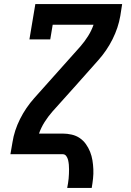

<svg xmlns="http://www.w3.org/2000/svg" viewBox="-20 -755 640 940"><path d="M309 165Q311 154 313 142.5Q315 131 316 119.5Q317 108 317.5 96.5Q318 85 318 73.5Q318 62 317 51Q316 40 313.5 29Q311 18 304.5 9Q298 0 287 0H31L41 -58Q50 -116 78 -172Q106 -228 148 -275L373 -527Q394 -551 411 -578Q428 -605 438 -634H238L226 -562H124L153 -735H578L569 -677Q559 -619 531 -563Q503 -507 461 -460L349 -334L236 -208Q215 -184 198 -157Q181 -130 171 -101H287Q309 -101 331 -96Q353 -91 370.5 -79Q388 -67 400.5 -49.5Q413 -32 421 -12Q429 8 432.5 29.5Q436 51 437 73.5Q438 96 435.5 119Q433 142 429 165Z"/></svg>

Font: Iosevka Curly Slab ExObl
Style: Bold
Weight: 700
Width: 7
Italic angle: -9°
Monospace: yes
Designer: Belleve Invis
Foundry: Belleve Invis
Version: Version 11.0.0; ttfautohint (v1.8.3)